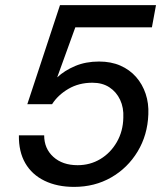

<svg xmlns="http://www.w3.org/2000/svg" viewBox="-20 -720 656 752"><path d="M270 12Q204 12 154.5 -12Q105 -36 79 -81Q53 -126 54 -190H153Q153 -138 189 -105.5Q225 -73 284 -73Q333 -73 373 -97Q413 -121 437.5 -163.5Q462 -206 463 -259Q465 -298 450.5 -329Q436 -360 408.5 -378Q381 -396 342 -396Q289 -396 248 -372Q207 -348 184 -312H87L215 -700H591L575 -613H275L204 -417Q233 -444 274.5 -461.5Q316 -479 368 -479Q415 -479 451.5 -463Q488 -447 513 -418.5Q538 -390 550.5 -352.5Q563 -315 561 -272Q558 -191 519 -126.5Q480 -62 415.5 -25Q351 12 270 12Z"/></svg>

Font: DM Sans 16pt Medium
Style: Italic
Weight: 500
Italic angle: -10°
Version: Version 4.004;gftools[0.9.30]